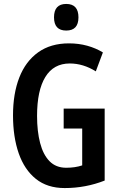

<svg xmlns="http://www.w3.org/2000/svg" viewBox="-20 -944 603 974"><path d="M303 -393H511V-28Q414 10 308 10Q220 10 162 -36.5Q104 -83 75 -166Q46 -249 46 -359Q46 -469 78 -551Q110 -633 173.5 -678.5Q237 -724 330 -724Q379 -724 422.5 -712Q466 -700 502 -678L466 -582Q402 -622 334 -622Q252 -622 210 -553.5Q168 -485 168 -356Q168 -278 183.5 -218.5Q199 -159 231.5 -126Q264 -93 316 -93Q361 -93 397 -105V-292H303ZM316 -924Q378 -924 378 -856Q378 -789 316 -789Q254 -789 254 -856Q254 -924 316 -924Z"/></svg>

Font: Noto Sans Lao ExtraCondensed SemiBold
Style: Regular
Weight: 600
Width: 2
Designer: Monotype Design Team
Foundry: Monotype Imaging Inc.
Version: Version 2.003; ttfautohint (v1.8.4.7-5d5b)